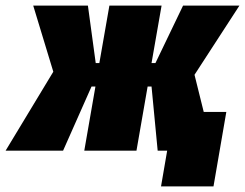

<svg xmlns="http://www.w3.org/2000/svg" viewBox="-66 -540 878 688"><path d="M-46 0H160L262 -230H276L236 0H423L463 -230H477L499 0H533L511 128H699L745 -139H664L631 -272L792 -520H590L491 -314H477L513 -520H326L290 -314H277L249 -520H53L125 -283Z"/></svg>

Font: Fixel Text 20240404 Black
Style: Italic
Weight: 900
Width: 4
Italic angle: -10°
Designer: AlfaBravo + MacPaw
Foundry: Kyrylo Tkachov, Marchela Mozhyna, Serhii Makarenko, Maria Weinstein, Zakhar Kryvoshyya
Version: Version 1.211;Glyphs 3.2 (3225)